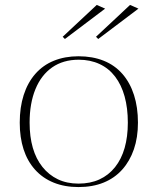

<svg xmlns="http://www.w3.org/2000/svg" viewBox="-20 -743 638 778"><path d="M298 -515Q355 -515 400 -497Q445 -479 476 -443.5Q507 -408 523 -358Q539 -308 539 -246Q539 -186 522.5 -138Q506 -90 475 -55.5Q444 -21 399.5 -3Q355 15 298 15Q242 15 197.5 -3Q153 -21 122 -55.5Q91 -90 75.5 -138Q60 -186 60 -246Q60 -308 76 -358Q92 -408 123 -443.5Q154 -479 198.5 -497Q243 -515 298 -515ZM299 -501Q236 -501 191.5 -470Q147 -439 123.5 -381.5Q100 -324 100 -246Q100 -189 113 -144Q126 -99 152 -66.5Q178 -34 214.5 -16.5Q251 1 298 1Q346 1 383 -16Q420 -33 446 -65.5Q472 -98 485 -143.5Q498 -189 498 -246Q498 -305 485 -352Q472 -399 446.5 -432.5Q421 -466 383.5 -483.5Q346 -501 299 -501ZM378 -585 369 -594 507 -723 541 -708ZM243 -585 234 -594 372 -723 406 -708Z"/></svg>

Font: Kalnia ExtraLight
Style: Regular
Weight: 250
Designer: Frida Medrano
Foundry: Frida Medrano
Version: Version 1.105